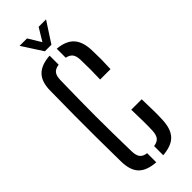

<svg xmlns="http://www.w3.org/2000/svg" viewBox="-308 -992 1034 1034"><g transform="rotate(-45 209.0 -475.0)"><path d="M186 7Q119 2.5 87.5 -29.8Q56 -62 55 -130.5Q53.5 -229 53 -314.5Q52.5 -400 53 -485.2Q53.5 -570.5 55 -669Q55.5 -736 87.5 -768.5Q119.5 -801 186 -805.5V-736.5Q158.5 -732.5 146.8 -718Q135 -703.5 134 -671.5Q132.5 -593 131.5 -527.2Q130.5 -461.5 130.5 -399.8Q130.5 -338 131.5 -272.2Q132.5 -206.5 134 -127.5Q135 -96 146.8 -81Q158.5 -66 186 -62.5ZM287.5 -522Q289 -562 289 -596.8Q289 -631.5 288 -671.5Q287 -701.5 275.8 -716.2Q264.5 -731 239.5 -736V-804.5Q303 -799 333.8 -766.2Q364.5 -733.5 367.5 -669Q369 -629.5 368.8 -595.2Q368.5 -561 366.5 -522ZM239.5 6.5V-63Q267 -67 278.8 -82Q290.5 -97 292 -127.5Q293.5 -161.5 293 -196.5Q292.5 -231.5 291 -288.5H370.5Q372 -240.5 372.5 -203.5Q373 -166.5 371.5 -130.5Q368.5 -63 337.5 -30.8Q306.5 1.5 239.5 6.5ZM184.5 -840 109 -957H165.5L210 -884L254 -957H310.5L234.5 -840Z"/></g></svg>

Font: Big Shoulders Stencil Text
Style: Regular
Weight: 400
Designer: Patric King
Foundry: XO Type Co
Version: Version 1.000